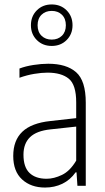

<svg xmlns="http://www.w3.org/2000/svg" viewBox="-20 -835 470 863"><path d="M182.5 8Q119 8 79.2 -28.5Q39.5 -65 39.5 -134Q39.5 -204 80.5 -243Q121.5 -282 206.5 -291L322.5 -304V-375Q322.5 -454 289.2 -481.2Q256 -508.5 193.5 -508.5Q167 -508.5 134 -503Q101 -497.5 67.5 -485.5V-527Q95 -537.5 130.5 -543Q166 -548.5 197 -548.5Q278.5 -548.5 322 -510.5Q365.5 -472.5 365.5 -373.5V0H328L324 -60.5H320Q295.5 -26 260.2 -9Q225 8 182.5 8ZM85.5 -139.5Q85.5 -83.5 112.8 -57.5Q140 -31.5 189.5 -31.5Q222.5 -31.5 258.5 -48.8Q294.5 -66 322.5 -113V-266L207 -253.5Q144.5 -247 115 -218.5Q85.5 -190 85.5 -139.5ZM212.5 -628.5Q172 -628.5 145.5 -655Q119 -681.5 119 -721.5Q119 -762 145.5 -788.5Q172 -815 212.5 -815Q253 -815 279.5 -788.5Q306 -762 306 -721.5Q306 -681.5 279.5 -655Q253 -628.5 212.5 -628.5ZM212.5 -657Q240.5 -657 258.2 -674.2Q276 -691.5 276 -721.5Q276 -751.5 258.2 -768.8Q240.5 -786 212.5 -786Q184.5 -786 166.8 -768.8Q149 -751.5 149 -721.5Q149 -691.5 166.8 -674.2Q184.5 -657 212.5 -657Z"/></svg>

Font: Encode Sans Cnd XLt
Style: Regular
Weight: 200
Width: 3
Designer: Multiple Designers
Foundry: Impallari Type
Version: Version 3.002; ttfautohint (v1.8.3) -l 8 -r 50 -G 200 -x 14 